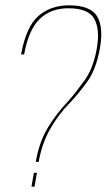

<svg xmlns="http://www.w3.org/2000/svg" viewBox="-20 -700 404 720"><path d="M114 -93H125Q137.5 -163.5 169 -217.8Q200.5 -272 238 -310Q270.5 -343.5 305.5 -391.2Q340.5 -439 354.5 -518Q369 -599.5 343.5 -639.8Q318 -680 238.5 -680Q170 -680 124 -640Q78 -600 59 -496H70.5Q87 -588 128.5 -628.5Q170 -669 236.5 -669Q312.5 -669 334 -628.5Q355.5 -588 343 -518Q330 -444.5 297.5 -399.2Q265 -354 237 -322Q194 -277.5 160.8 -223.5Q127.5 -169.5 114 -93ZM107 -52 98 0H109.5L118.5 -52Z"/></svg>

Font: Anybody UltraCondensed Thin Thin
Style: Italic
Weight: 250
Italic angle: -10°
Version: Version 1.111